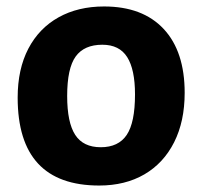

<svg xmlns="http://www.w3.org/2000/svg" viewBox="-20 -570 632 600"><path d="M557.1 -279.8Q557.1 -190.9 524.2 -125.5Q491.2 -60.1 431.2 -25.1Q371.1 9.8 290 9.8Q35.2 9.8 35.2 -265.1Q35.2 -354 68.6 -418Q102.1 -481.9 163.1 -515.9Q224.1 -549.8 305.2 -549.8Q425.8 -549.8 491.5 -479.5Q557.1 -409.2 557.1 -279.8ZM189.9 -270Q189.9 -187 215.1 -148.4Q240.2 -109.9 294.9 -109.9Q350.1 -109.9 376 -148.4Q401.9 -187 401.9 -274.9Q401.9 -353 377.4 -391.6Q353 -430.2 299.8 -430.2Q243.2 -430.2 216.6 -393.6Q189.9 -356.9 189.9 -270Z"/></svg>

Font: Kadwa
Style: Bold
Weight: 700
Designer: Sol Matas
Foundry: Sol Matas
Version: Version 1.001;PS 001.000;hotconv 1.0.70;makeotf.lib2.5.58329